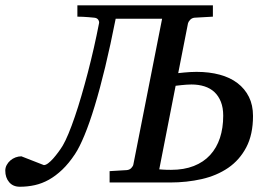

<svg xmlns="http://www.w3.org/2000/svg" viewBox="-83 -691 1019 727"><path d="M762.2 -252.9Q762.2 -283.2 753.4 -305.4Q744.6 -327.6 729 -342.3Q713.4 -356.9 691.2 -364Q668.9 -371.1 642.1 -371.1Q633.8 -371.1 623.5 -370.4Q613.3 -369.6 604 -368.7Q593.3 -367.2 582 -366.2L520 -49.8Q525.9 -49.3 533.2 -48.8Q539.6 -48.3 547.4 -48.1Q555.2 -47.9 564.9 -47.9Q613.8 -47.9 650.9 -62.5Q688 -77.1 712.6 -104Q737.3 -130.9 749.8 -168.7Q762.2 -206.5 762.2 -252.9ZM875 -252Q875 -181.6 849.6 -133.3Q824.2 -85 781 -55.4Q737.8 -25.9 680.9 -12.9Q624 0 561 0H332V-43L397 -46.9Q407.7 -47.9 414.3 -54.9Q420.9 -62 421.9 -67.9L530.8 -620.1H355Q335.4 -520.5 315.4 -437.5Q295.4 -354.5 275.6 -289.6Q255.9 -224.6 236.8 -178.7Q217.8 -132.8 201.2 -107.9Q177.7 -72.3 152.8 -48.6Q127.9 -24.9 102.1 -10.5Q76.2 3.9 48.8 10Q21.5 16.1 -7.8 16.1Q-33.7 16.1 -48.3 -1.2Q-63 -18.6 -63 -44.9Q-63 -56.2 -57.6 -66.2Q-52.2 -76.2 -43.7 -83.5Q-35.2 -90.8 -24.2 -95Q-13.2 -99.1 -2 -99.1L83 -65.9Q90.3 -65.9 99.6 -73Q108.9 -80.1 118.7 -91.1Q128.4 -102.1 137.9 -115Q147.5 -127.9 154.8 -140.1Q164.6 -156.7 176.3 -184.8Q188 -212.9 200.4 -249.3Q212.9 -285.6 225.3 -328.4Q237.8 -371.1 249.8 -417Q261.7 -462.9 272.5 -510.3Q283.2 -557.6 292 -603Q293.5 -608.9 289.1 -616Q284.7 -623 273.9 -624Q263.2 -625 252 -626Q242.2 -627 231 -627.4Q219.7 -627.9 210 -627.9V-670.9H723.1V-627.9L653.8 -624Q643.6 -623 637 -616Q630.4 -608.9 628.9 -603L591.8 -414.1Q603 -415 615.2 -416.5Q625.5 -417.5 637.7 -418.2Q649.9 -418.9 661.1 -418.9Q709.5 -418.9 749 -408.2Q788.6 -397.5 816.4 -376.2Q844.2 -355 859.6 -324Q875 -293 875 -252Z"/></svg>

Font: Charis SIL Cyr
Style: Italic
Weight: 400
Italic angle: -11°
Foundry: SIL International
Version: Version 5.000